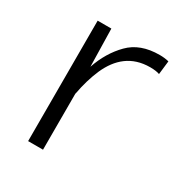

<svg xmlns="http://www.w3.org/2000/svg" viewBox="-126 -595 649 687"><g transform="rotate(30 198.0 -251.0)"><path d="M85 0H146.5V-232.9L147 -232.4C154.3 -272.5 165 -308.6 179.2 -341.3C208 -405.8 255.4 -447.3 331.5 -447.3C348.6 -447.3 361.8 -445.3 370.6 -441.9L377 -498C365.2 -501 352.5 -502.4 338.9 -502.4C285.6 -502.4 244.1 -487.3 213.9 -456.5C183.6 -425.8 160.6 -387.7 145 -341.8L141.6 -497.6H85Z"/></g></svg>

Font: Estedad Light
Style: Regular
Weight: 300
Designer: Amin Abedi
Version: Version 7.3